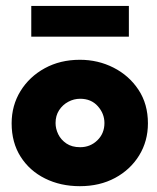

<svg xmlns="http://www.w3.org/2000/svg" viewBox="-20 -628 540 660"><path d="M254.5 12Q188 12 134.8 -14.5Q81.5 -41 50.8 -89.5Q20 -138 20 -204Q20 -265.5 50.5 -315Q81 -364.5 134 -393.5Q187 -422.5 254.5 -422.5Q317 -422.5 370.2 -395.5Q423.5 -368.5 456 -319.5Q488.5 -270.5 488.5 -204Q488.5 -143 458.5 -94Q428.5 -45 375.8 -16.5Q323 12 254.5 12ZM255.5 -122Q290.5 -122 314.8 -145.8Q339 -169.5 339 -205Q339 -237.5 316.2 -263Q293.5 -288.5 255.5 -288.5Q234 -288.5 214.8 -278.2Q195.5 -268 183.2 -249.2Q171 -230.5 171 -205Q171 -185.5 180.2 -166.5Q189.5 -147.5 208.2 -134.8Q227 -122 255.5 -122ZM423 -502H87.5V-607.5H423Z"/></svg>

Font: Lucymar Sans ExtraBold
Style: Regular
Weight: 800
Foundry: The League of Moveable Type (original font) / Main changes by Cristiano Sobral with portions from Mirco Monsees
Version: Version 2.001;August 30, 2020;FontCreator 13.0.0.2681 64-bit